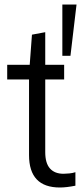

<svg xmlns="http://www.w3.org/2000/svg" viewBox="-20 -828 360 853"><path d="M246 5Q109 5 109 -139V-475H12V-540H112L122 -674L181 -685V-540H265V-475H181V-152Q181 -103 202 -79.5Q223 -56 262 -56Q273 -56 288 -57.5Q303 -59 315 -63V-3Q275 5 246 5ZM257 -808H320L293 -580H257Z"/></svg>

Font: Encode Sans Compressed
Style: Regular
Weight: 400
Designer: Pablo Impallari, Andres Torresi
Foundry: Pablo Impallari, Andres Torresi
Version: Version 1.000; ttfautohint (v1.00) -l 8 -r 50 -G 200 -x 14 -